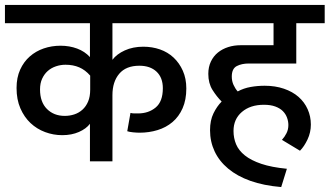

<svg xmlns="http://www.w3.org/2000/svg" viewBox="-30 -653 1334 777"><path d="M335 -347Q315 -370 290.5 -380.5Q266 -391 235 -391Q215 -391 196 -384.5Q177 -378 163 -365.5Q149 -353 140.5 -334.5Q132 -316 132 -291Q132 -240 160 -212Q188 -184 232 -184Q252 -184 270.5 -190Q289 -196 303.5 -209Q318 -222 326.5 -242Q335 -262 335 -290ZM425 0H334V-152Q319 -132 289.5 -119Q260 -106 222 -106Q186 -106 152.5 -118.5Q119 -131 93.5 -155Q68 -179 52.5 -214.5Q37 -250 37 -297Q37 -339 51.5 -371Q66 -403 90.5 -424.5Q115 -446 147 -457Q179 -468 215 -468Q251 -468 282 -456.5Q313 -445 334 -422V-559H-10V-633H784V-559H425V-411Q442 -434 475 -449Q508 -464 550 -464Q586 -464 617.5 -453Q649 -442 672.5 -420Q696 -398 710 -366.5Q724 -335 724 -295Q724 -249 709 -215Q694 -181 668 -159Q642 -137 607.5 -126.5Q573 -116 535 -116Q524 -116 508.5 -117.5Q493 -119 485 -122L498 -196Q506 -194 513.5 -194Q521 -194 529 -194Q571 -194 600 -218Q629 -242 629 -296Q629 -339 603.5 -363Q578 -387 534 -387Q480 -387 452.5 -354.5Q425 -322 425 -268Z M1108 104Q1037 98 983.5 79Q930 60 893.5 29.5Q857 -1 838.5 -40.5Q820 -80 820 -126Q820 -166 834 -194.5Q848 -223 867 -242Q847 -262 830 -289Q813 -316 813 -354Q813 -382 823.5 -404Q834 -426 852 -440.5Q870 -455 893.5 -462.5Q917 -470 944 -470H1077V-559H758V-633H1284V-559H1169V-396H977Q948 -396 928 -385.5Q908 -375 908 -343Q908 -325 915 -309.5Q922 -294 932 -283Q956 -296 984 -301Q1012 -306 1041 -306Q1084 -306 1119 -294Q1154 -282 1178 -261Q1202 -240 1215 -211Q1228 -182 1228 -149Q1228 -117 1214.5 -88.5Q1201 -60 1184 -43L1111 -87Q1122 -99 1129.5 -114Q1137 -129 1137 -147Q1137 -162 1131.5 -177Q1126 -192 1114.5 -203.5Q1103 -215 1084 -222Q1065 -229 1038 -229Q983 -229 949 -200Q915 -171 915 -123Q915 -94 925.5 -69Q936 -44 961 -24Q986 -4 1027.5 10Q1069 24 1131 30Z"/></svg>

Font: Ek Mukta Medium
Style: Regular
Weight: 500
Designer: Girish Dalvi and Yashodeep Gholap
Foundry: Ek Type
Version: Version 2.538;PS 1.002;hotconv 16.6.51;makeotf.lib2.5.65220;